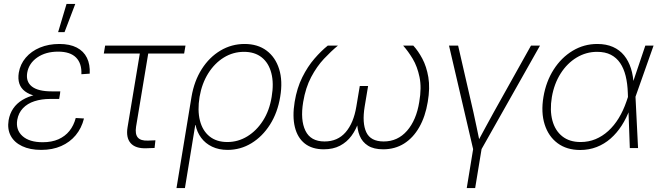

<svg xmlns="http://www.w3.org/2000/svg" viewBox="-20 -755 3352 979"><path d="M190.4 9.3Q132.8 9.3 92.8 -9.8Q52.7 -28.8 34.7 -62.7Q16.6 -96.7 23.9 -142.1Q29.8 -175.8 47.4 -201.7Q64.9 -227.5 93.8 -245.1Q122.6 -262.7 160.9 -271.5Q199.2 -280.3 245.6 -280.3H286.6L281.7 -250.5H235.4Q191.4 -250.5 155.5 -238.8Q119.6 -227.1 96.9 -203.1Q74.2 -179.2 67.9 -143.6Q59.6 -92.8 94.5 -61.3Q129.4 -29.8 197.8 -29.8Q244.1 -29.8 278.1 -44.9Q312 -60.1 334 -87.4Q356 -114.7 366.2 -153.3L408.2 -150.9Q396 -101.6 366.2 -65.7Q336.4 -29.8 292 -10.3Q247.6 9.3 190.4 9.3ZM241.7 -257.3Q195.8 -257.3 162.1 -265.4Q128.4 -273.4 107.4 -289.3Q86.4 -305.2 78.6 -328.9Q70.8 -352.5 75.7 -383.8Q83 -427.7 111.3 -460.9Q139.6 -494.1 183.8 -512.5Q228 -530.8 282.7 -530.8Q335.9 -530.8 371.3 -512.5Q406.7 -494.1 423.3 -460.2Q439.9 -426.3 437.5 -379.4L395 -376.5Q397.5 -431.6 367.7 -461.7Q337.9 -491.7 276.4 -491.7Q212.9 -491.7 169.9 -461.9Q127 -432.1 118.7 -383.8Q111.3 -338.4 142.8 -313.7Q174.3 -289.1 243.7 -289.1H287.6L282.7 -257.3ZM276.4 -591.3 319.3 -734.9H363.8L309.1 -591.3Z M726.1 1Q670.9 2.9 646.2 -25.1Q621.6 -53.2 630.4 -106L692.9 -481.9H509.3L516.1 -522.5H925.8L918.9 -481.9H735.8L673.8 -108.9Q668 -71.3 682.6 -54Q697.3 -36.6 734.4 -38.1Q743.7 -38.6 753.4 -38.8Q763.2 -39.1 772.5 -39.6L768.1 -0.5Q757.8 0 747.3 0.2Q736.8 0.5 726.1 1Z M879.9 204.1 956.5 -261.2Q970.2 -342.3 1008.8 -402.8Q1047.4 -463.4 1104 -497.1Q1160.6 -530.8 1227.1 -530.8Q1293.9 -530.8 1339.1 -497.1Q1384.3 -463.4 1403.3 -402.8Q1422.4 -342.3 1408.7 -261.2Q1395.5 -180.7 1356.7 -119.6Q1317.9 -58.6 1262 -24.7Q1206.1 9.3 1140.6 9.3Q1095.7 9.3 1061.5 -7.1Q1027.3 -23.4 1005.9 -52.2Q984.4 -81.1 977.1 -117.7H975.6L922.9 204.1ZM1139.2 -30.8Q1193.8 -30.8 1241 -59.6Q1288.1 -88.4 1321 -139.9Q1354 -191.4 1365.2 -261.2Q1377 -330.6 1363.5 -382.3Q1350.1 -434.1 1314.5 -462.4Q1278.8 -490.7 1224.1 -490.7Q1168.5 -490.7 1121.3 -461.7Q1074.2 -432.6 1041.7 -380.9Q1009.3 -329.1 997.6 -261.2Q986.3 -191.9 999.5 -140.1Q1012.7 -88.4 1048.3 -59.6Q1084 -30.8 1139.2 -30.8Z M1630.9 6.3Q1571.8 6.3 1534.4 -22.9Q1497.1 -52.2 1483.6 -106.7Q1470.2 -161.1 1482.4 -235.4Q1494.1 -306.6 1521.5 -361.3Q1548.8 -416 1583.3 -455.8Q1617.7 -495.6 1651.4 -522.5H1703.1Q1668.5 -494.1 1631.8 -455.1Q1595.2 -416 1566.7 -362.1Q1538.1 -308.1 1525.9 -234.9Q1510.7 -143.1 1537.4 -88.4Q1564 -33.7 1634.8 -33.7Q1701.7 -33.7 1742.4 -80.8Q1783.2 -127.9 1796.9 -211.4L1814.5 -316.4H1856.9L1839.4 -211.4Q1825.7 -127.9 1847.7 -80.8Q1869.6 -33.7 1936.5 -33.7Q2007.8 -33.7 2055.4 -88.1Q2103 -142.6 2117.7 -234.9Q2130.4 -308.1 2119.1 -362.1Q2107.9 -416 2084.5 -455.1Q2061 -494.1 2035.6 -522.5H2087.4Q2112.3 -495.6 2133.5 -455.8Q2154.8 -416 2164.1 -361.3Q2173.3 -306.6 2161.1 -235.4Q2148.9 -161.1 2117.9 -106.7Q2086.9 -52.2 2040.3 -22.9Q1993.7 6.3 1933.6 6.3Q1885.7 6.3 1856.4 -12.2Q1827.1 -30.8 1814 -63Q1800.8 -95.2 1800.8 -135.7H1809.1Q1795.9 -94.7 1772.2 -62.5Q1748.5 -30.3 1713.6 -12Q1678.7 6.3 1630.9 6.3Z M2393.6 10.3 2269.5 -522.5H2315.9L2394 -182.6Q2402.8 -144.5 2410.4 -106.2Q2418 -67.9 2426.3 -29.8H2414.6Q2435.5 -67.9 2455.8 -106.2Q2476.1 -144.5 2497.6 -182.6L2687.5 -522.5H2733.4L2432.6 10.3ZM2359.9 204.1 2394 -3.9H2437L2402.8 204.1Z M2938.5 9.8Q2869.6 9.8 2823 -24.9Q2776.4 -59.6 2757.1 -120.8Q2737.8 -182.1 2751 -260.7Q2764.2 -339.4 2803.2 -400.4Q2842.3 -461.4 2899.9 -496.1Q2957.5 -530.8 3025.4 -530.8Q3071.3 -530.8 3105.5 -515.6Q3139.6 -500.5 3162.4 -472.4Q3185.1 -444.3 3197.3 -405.8Q3209.5 -367.2 3210.9 -320.8H3224.6L3220.2 -264.6L3233.4 0H3191.4L3181.2 -281.7Q3179.7 -329.1 3170.2 -367.7Q3160.6 -406.2 3142.1 -433.6Q3123.5 -460.9 3094.7 -475.8Q3065.9 -490.7 3024.4 -490.7Q2968.8 -490.7 2920.4 -461.7Q2872.1 -432.6 2838.9 -380.6Q2805.7 -328.6 2793.9 -260.3Q2782.7 -192.4 2796.6 -140.6Q2810.5 -88.9 2847.2 -59.8Q2883.8 -30.8 2940.4 -30.8Q2981 -30.8 3016.4 -45.4Q3051.8 -60.1 3081.8 -87.4Q3111.8 -114.7 3135 -152.8Q3158.2 -190.9 3174.3 -237.8L3270.5 -522.5H3312.5L3219.7 -259.8L3205.1 -199.2H3191.4Q3174.8 -153.3 3150.1 -115Q3125.5 -76.7 3093.5 -48.6Q3061.5 -20.5 3022.5 -5.4Q2983.4 9.8 2938.5 9.8Z"/></svg>

Font: Inter 28pt ExtraLight
Style: Italic
Weight: 250
Italic angle: -9.3988°
Designer: Rasmus Andersson
Foundry: rsms
Version: Version 4.001;git-66647c0bb